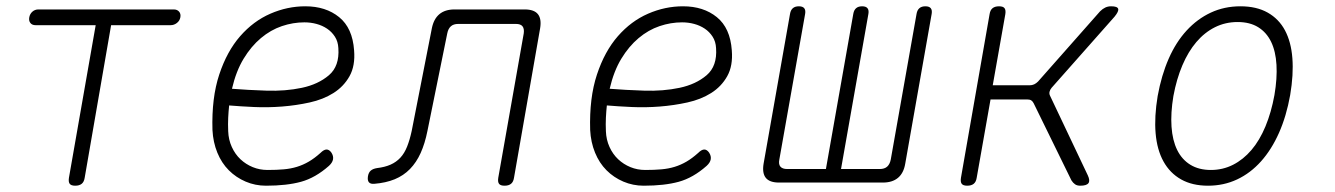

<svg xmlns="http://www.w3.org/2000/svg" viewBox="-20 -580 4240 610"><path d="M284 -500H93Q82 -500 76.5 -507Q71 -514 73 -525Q75 -536 83 -543Q91 -550 102 -550H532Q543 -550 549 -543Q555 -536 553 -525Q551 -514 542 -507Q533 -500 522 -500H333L249 -15Q247 -2 239.5 4Q232 10 219 10Q206 10 201.5 4Q197 -2 199 -15Z M1033 -95Q1040 -84 1038 -73.5Q1036 -63 1025 -53Q982 -15 936.5 -2.5Q891 10 825 10Q791 10 760.5 -3Q730 -16 707 -39Q684 -62 670.5 -95Q657 -128 655 -167Q652 -269 676.5 -343Q701 -417 743 -465Q785 -513 839 -536.5Q893 -560 950 -560Q1015 -560 1057.5 -525.5Q1100 -491 1105 -420Q1109 -371 1090.5 -338Q1072 -305 1039.5 -284.5Q1007 -264 964 -254.5Q921 -245 876 -241.5Q831 -238 787 -240Q743 -242 708 -245Q706 -226 705 -206Q704 -186 705 -163Q706 -136 716.5 -113Q727 -90 744 -74Q761 -58 783 -49Q805 -40 830 -40Q859 -40 881.5 -42Q904 -44 923.5 -50Q943 -56 961 -66.5Q979 -77 998 -94Q1009 -105 1017.5 -105Q1026 -105 1033 -95ZM717 -298Q766 -294 826.5 -292Q887 -290 939 -301Q991 -312 1025 -341Q1059 -370 1055 -427Q1054 -448 1044 -463.5Q1034 -479 1019 -489Q1004 -499 985.5 -504Q967 -509 947 -509Q911 -509 875.5 -497Q840 -485 809 -459Q778 -433 754 -393.5Q730 -354 717 -298Z M1352 -490Q1358 -520 1376 -535Q1394 -550 1424 -550H1647Q1677 -550 1689 -535Q1701 -520 1696 -490L1613 -15Q1611 -2 1603.5 4Q1596 10 1583 10Q1570 10 1565.5 4Q1561 -2 1563 -15L1644 -474Q1646 -489 1640 -496.5Q1634 -504 1619 -504H1436Q1421 -504 1412.5 -496.5Q1404 -489 1401 -474L1338 -164Q1330 -124 1316.5 -94Q1303 -64 1282.5 -43Q1262 -22 1234 -10.5Q1206 1 1169 4Q1157 5 1152 -1Q1147 -7 1149 -20Q1151 -32 1158 -38Q1165 -44 1178 -46Q1203 -49 1221 -57Q1239 -65 1252 -79Q1265 -93 1273.5 -114.5Q1282 -136 1288 -164Z M2233 -95Q2240 -84 2238 -73.5Q2236 -63 2225 -53Q2182 -15 2136.5 -2.5Q2091 10 2025 10Q1991 10 1960.5 -3Q1930 -16 1907 -39Q1884 -62 1870.5 -95Q1857 -128 1855 -167Q1852 -269 1876.5 -343Q1901 -417 1943 -465Q1985 -513 2039 -536.5Q2093 -560 2150 -560Q2215 -560 2257.5 -525.5Q2300 -491 2305 -420Q2309 -371 2290.5 -338Q2272 -305 2239.5 -284.5Q2207 -264 2164 -254.5Q2121 -245 2076 -241.5Q2031 -238 1987 -240Q1943 -242 1908 -245Q1906 -226 1905 -206Q1904 -186 1905 -163Q1906 -136 1916.5 -113Q1927 -90 1944 -74Q1961 -58 1983 -49Q2005 -40 2030 -40Q2059 -40 2081.5 -42Q2104 -44 2123.5 -50Q2143 -56 2161 -66.5Q2179 -77 2198 -94Q2209 -105 2217.5 -105Q2226 -105 2233 -95ZM1917 -298Q1966 -294 2026.5 -292Q2087 -290 2139 -301Q2191 -312 2225 -341Q2259 -370 2255 -427Q2254 -448 2244 -463.5Q2234 -479 2219 -489Q2204 -499 2185.5 -504Q2167 -509 2147 -509Q2111 -509 2075.5 -497Q2040 -485 2009 -459Q1978 -433 1954 -393.5Q1930 -354 1917 -298Z M2455 0Q2425 0 2413 -15Q2401 -30 2406 -60L2490 -536Q2492 -548 2499 -554Q2506 -560 2518 -560Q2530 -560 2535 -554Q2540 -548 2538 -536L2456 -73Q2453 -58 2459.5 -50.5Q2466 -43 2481 -43H2604L2691 -536Q2693 -548 2700 -554Q2707 -560 2719 -560Q2731 -560 2736 -554Q2741 -548 2739 -536L2652 -43H2775Q2790 -43 2798.5 -50.5Q2807 -58 2810 -73L2892 -536Q2894 -548 2901 -554Q2908 -560 2920 -560Q2932 -560 2937 -554Q2942 -548 2940 -536L2856 -60Q2851 -30 2833 -15Q2815 0 2785 0Z M3053 10Q3040 10 3035.5 4Q3031 -2 3033 -15L3124 -535Q3126 -548 3133.5 -554Q3141 -560 3154 -560Q3167 -560 3171.5 -554Q3176 -548 3174 -535L3134 -309H3251Q3259 -309 3265.5 -312Q3272 -315 3278 -321L3475 -544Q3483 -552 3491.5 -556Q3500 -560 3510 -560Q3530 -560 3532.5 -552Q3535 -544 3521 -527L3321 -301Q3316 -295 3314.5 -288.5Q3313 -282 3316 -276L3436 -23Q3444 -6 3438 2Q3432 10 3412 10Q3402 10 3395.5 5.5Q3389 1 3384 -7L3264 -252Q3261 -258 3256.5 -261Q3252 -264 3244 -264H3127L3083 -15Q3081 -2 3073.5 4Q3066 10 3053 10Z M3818 10Q3768 10 3732.5 -10Q3697 -30 3676.5 -67Q3656 -104 3651.5 -156.5Q3647 -209 3658 -275Q3670 -341 3693 -393.5Q3716 -446 3750 -483Q3784 -520 3827 -540Q3870 -560 3921 -560Q3972 -560 4007.5 -540Q4043 -520 4062.5 -483.5Q4082 -447 4086 -395Q4090 -343 4079 -278Q4067 -211 4043.5 -158Q4020 -105 3986.5 -67.5Q3953 -30 3910.5 -10Q3868 10 3818 10ZM3827 -40Q3865 -40 3897.5 -56.5Q3930 -73 3956 -103.5Q3982 -134 4000.5 -178.5Q4019 -223 4029 -278Q4038 -331 4035.5 -374Q4033 -417 4018.5 -447Q4004 -477 3977.5 -493.5Q3951 -510 3912 -510Q3873 -510 3840 -493.5Q3807 -477 3781 -446.5Q3755 -416 3736.5 -372.5Q3718 -329 3708 -275Q3699 -221 3702 -177.5Q3705 -134 3720 -103.5Q3735 -73 3762 -56.5Q3789 -40 3827 -40Z"/></svg>

Font: Maple Mono Thin
Style: Italic
Weight: 250
Italic angle: -10°
Monospace: yes
Designer: subframe7536
Version: Version 7.000